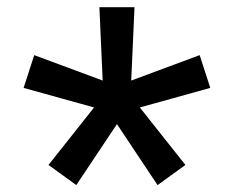

<svg xmlns="http://www.w3.org/2000/svg" viewBox="-20 -616 655 538"><path d="M258.5 -595.9H356.9L347.7 -390.3L539.5 -461.5L569.2 -369.7L371.8 -314.9L499.5 -153.8L421.5 -97.4L307.7 -268.2L193.8 -97.4L115.9 -153.8L243.6 -314.9L46.2 -369.7L75.9 -461.5L267.7 -390.3Z"/></svg>

Font: Fira Code Retina
Style: Regular
Weight: 450
Monospace: yes
Designer: Carrois Corporate, Edenspiekermann AG, Nikita Prokopov
Foundry: Carrois Corporate, Edenspiekermann AG, Nikita Prokopov
Version: Version 6.002